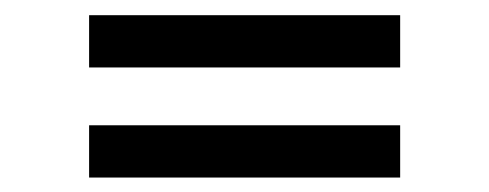

<svg xmlns="http://www.w3.org/2000/svg" viewBox="-20 -480 660 259"><path d="M519.8 -389H100.2V-459.5H519.8ZM519.8 -240.5H100.2V-311H519.8Z"/></svg>

Font: Space Grotesk Variable Light
Style: Regular
Weight: 300
Designer: Florian Karsten
Foundry: Florian Karsten
Version: Version 2.000